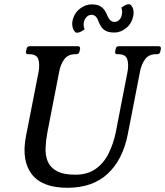

<svg xmlns="http://www.w3.org/2000/svg" viewBox="-20 -879 783 910"><path d="M731.5 -660Q744.5 -660 742.5 -647L739.8 -635Q737.5 -622 724.5 -622H718.5Q685.5 -622 667.6 -598Q649.8 -574 643.5 -539L585.5 -242Q561.5 -121 489.9 -55Q418.2 11 299.5 11Q179.8 11 130.4 -53.5Q81 -118 103 -233L163 -539Q169.2 -574 161.6 -598Q154 -622 120 -622H114Q101 -622 103.2 -635L106 -647Q108 -660 121 -660H347.5Q361.5 -660 359.5 -647L356.8 -635Q354.5 -622 340.5 -622H335.5Q302.5 -622 284.6 -598Q266.8 -574 260.5 -539L204.5 -251Q197.5 -214 196 -178.2Q194.5 -142.5 206.2 -114Q218 -85.5 249.1 -68.2Q280.2 -51 337.5 -51Q395 -51 433.8 -78.8Q472.5 -106.5 495 -152.2Q517.5 -198 528.5 -251L584.5 -539Q590.8 -574 583.1 -598Q575.5 -622 541.5 -622H536.5Q523.5 -622 525.8 -635L528.5 -647Q530.5 -660 543.5 -660ZM488.5 -805.2Q496 -788.5 504.1 -781.9Q512.2 -775.2 522.2 -775.2Q535.8 -775.2 545.2 -784.8Q554.8 -794.2 557.2 -808Q559.2 -816.2 559 -824.9Q558.8 -833.5 555 -842.8Q562.8 -848.5 572.5 -853.9Q582.2 -859.2 590.5 -859.2Q600.8 -859.2 608.4 -842.9Q616 -826.5 611.8 -804Q604.2 -767 577.8 -745.9Q551.2 -724.8 522.8 -724.8Q495.5 -724.8 480.8 -733.1Q466 -741.5 458.8 -753.6Q451.5 -765.8 447.2 -777Q440.8 -794.8 432.6 -801.8Q424.5 -808.8 413.8 -808.8Q400.2 -808.8 390.2 -798.4Q380.2 -788 377.8 -775Q373.8 -757.5 381 -740.2Q373.5 -734.5 363.5 -729.1Q353.5 -723.8 344.5 -723.8Q335 -723.8 327.5 -740.2Q320 -756.8 323.2 -778Q330.8 -816 357.9 -837.1Q385 -858.2 413.5 -858.2Q439.8 -858.2 454.4 -849.8Q469 -841.2 476.8 -828.8Q484.5 -816.2 488.5 -805.2Z"/></svg>

Font: Young Serif Light
Style: Italic
Weight: 300
Italic angle: -10.979°
Designer: Bastien Sozeau
Foundry: NBR — Bastien Sozeau
Version: Version 5.001